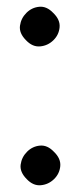

<svg xmlns="http://www.w3.org/2000/svg" viewBox="-20 -547 242 567"><path d="M139 -99Q120 -119 98 -117Q76 -115 60 -99Q44 -83 41 -61Q38 -39 59 -18Q78 2 100.5 0Q123 -2 139.5 -18Q156 -34 158 -56.5Q160 -79 139 -99ZM137 -509Q118 -529 96 -527Q74 -525 58 -509Q42 -493 39 -471Q36 -449 57 -428Q76 -408 98.5 -410Q121 -412 137.5 -428Q154 -444 156 -466.5Q158 -489 137 -509Z"/></svg>

Font: Balsamiq Sans
Style: Regular
Weight: 400
Designer: Michael Angeles
Foundry: Balsamiq SRL
Version: Version 1.020; ttfautohint (v1.8.4.7-5d5b);gftools[0.9.26]